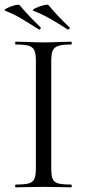

<svg xmlns="http://www.w3.org/2000/svg" viewBox="-21 -804 373 824"><path d="M284 -12Q287 -12 287 -6Q287 0 284 0Q254 0 236 -1L165 -2L96 -1Q78 0 47 0Q44 0 44 -6Q44 -12 47 -12Q85 -12 102.5 -17Q120 -22 126.5 -36.5Q133 -51 133 -81V-544Q133 -574 126.5 -588Q120 -602 102.5 -607.5Q85 -613 47 -613Q44 -613 44 -619Q44 -625 47 -625L96 -624Q138 -622 165 -622Q195 -622 237 -624L284 -625Q287 -625 287 -619Q287 -613 284 -613Q247 -613 229 -607Q211 -601 205 -586.5Q199 -572 199 -542V-81Q199 -50 205 -36Q211 -22 228.5 -17Q246 -12 284 -12ZM122 -758Q115 -761 130 -768.5Q145 -776 164.5 -781Q184 -786 187 -782Q229 -732 277 -687Q278 -686 278 -684Q278 -681 275 -678.5Q272 -676 269 -678Q225 -706 193.5 -724Q162 -742 122 -758ZM1 -758Q-6 -761 8 -768.5Q22 -776 41 -781Q60 -786 63 -782Q105 -732 153 -687Q154 -686 154 -684Q154 -681 151 -678.5Q148 -676 145 -678Q98 -708 68.5 -725.5Q39 -743 1 -758Z"/></svg>

Font: Cormorant SC
Style: Regular
Weight: 400
Designer: Christian Thalmann (Catharsis Fonts)
Foundry: Catharsis Fonts
Version: Version 4.000